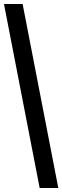

<svg xmlns="http://www.w3.org/2000/svg" viewBox="-20 -828 314 968"><path d="M180 120 0 -808H94L274 120Z"/></svg>

Font: Encode Sans SC Condensed Medium
Style: Regular
Weight: 500
Width: 3
Designer: Multiple Designers
Foundry: Impallari Type
Version: Version 3.002